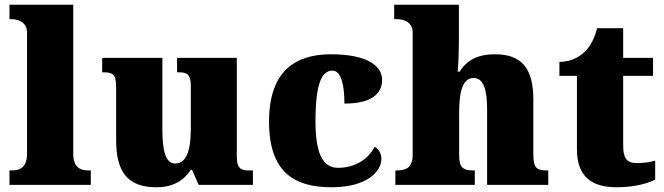

<svg xmlns="http://www.w3.org/2000/svg" viewBox="-20 -780 2802 810"><path d="M20 0H363V-61H352C315 -61 289 -78 289 -131V-760H20V-699H31C47 -699 94 -692 94 -643V-131C94 -78 68 -61 31 -61H20Z M640 10C711 10 756 -19 785 -64H790L818 0H1047V-61H1035C1000 -61 979 -64 979 -121V-536H727V-475H731C765 -475 785 -471 785 -417V-235C785 -145 766 -90 719 -90C677 -90 665 -149 665 -234V-536H411V-475H415C466 -475 470 -459 470 -402V-189C470 -56 517 10 640 10Z M1378 10C1529 10 1589 -57 1589 -110C1589 -128 1581 -150 1560 -161C1537 -112 1481 -72 1406 -72C1339 -72 1311 -138 1311 -268C1311 -433 1339 -482 1383 -482C1421 -482 1433 -416 1433 -343C1571 -343 1592 -403 1592 -444C1592 -496 1539 -551 1376 -551C1230 -551 1115 -484 1115 -267C1115 -55 1220 10 1378 10Z M1648 0H1983V-61H1979C1935 -61 1917 -71 1917 -125V-301C1917 -371 1924 -451 1978 -451C2020 -451 2035 -402 2035 -317V0H2293V-61H2289C2244 -61 2230 -70 2230 -131V-360C2230 -494 2179 -551 2068 -551C1981 -551 1943 -515 1919 -478H1911C1914 -513 1916 -567 1916 -622V-760H1643V-699H1658C1674 -699 1721 -692 1721 -643V-128C1721 -70 1691 -61 1652 -61H1648Z M2582 10C2665 10 2720 -10 2744 -22V-102C2723 -96 2695 -92 2668 -92C2620 -92 2609 -116 2609 -170V-460H2735V-536H2609V-661H2499C2489 -620 2471 -587 2453 -568C2434 -547 2397 -519 2340 -519V-460H2414V-150C2414 -32 2479 10 2582 10Z"/></svg>

Font: Noto Serif Lao Black
Style: Regular
Weight: 900
Designer: Monotype Design Team
Foundry: Monotype Imaging Inc.
Version: Version 2.003